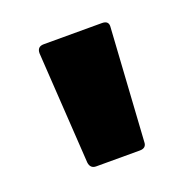

<svg xmlns="http://www.w3.org/2000/svg" viewBox="-68 -801 432 434"><g transform="rotate(-20 148.0 -584.0)"><path d="M95 -434Q81 -434 79 -449L62 -718Q62 -734 78 -734H218Q235 -734 233 -718L216 -449Q216 -434 200 -434Z"/></g></svg>

Font: LINE Seed Sans ExtraBold
Style: Regular
Weight: 800
Designer: LINE VX Design & Dalton Maag Ltd & Sandoll Inc
Foundry: Dalton Maag Ltd
Version: Version 1.003